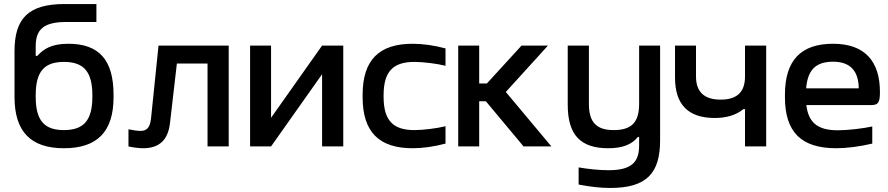

<svg xmlns="http://www.w3.org/2000/svg" viewBox="-20 -726 4402 952"><path d="M543 -244V-256C543 -431 469 -509 319 -509C236 -509 197 -484 165 -449H157V-496C157 -580 196 -617 309 -617H458V-706H300C119 -706 52 -633 52 -472V-245C52 -74 132 9 297 9C462 9 543 -73 543 -244ZM157 -247V-253C157 -370 198 -419 297 -419C396 -419 438 -370 438 -253V-247C438 -130 396 -81 297 -81C198 -81 157 -130 157 -247Z M823 -117 857 -411H1009V0H1114V-500H766L729 -140C724 -92 707 -77 677 -77C662 -77 640 -80 617 -85V0C638 5 669 9 689 9C774 9 814 -36 823 -117Z M1220 0H1324L1577 -358V0H1682V-500H1577L1324 -142V-500H1220Z M1778 -256V-244C1778 -72 1859 9 2026 9C2077 9 2132 1 2189 -14V-100C2144 -89 2077 -81 2035 -81C1928 -81 1882 -129 1882 -247V-253C1882 -371 1928 -419 2035 -419C2077 -419 2144 -411 2189 -400V-486C2132 -501 2077 -509 2026 -509C1859 -509 1778 -428 1778 -256Z M2252 -500V0H2356V-224H2389L2576 0H2714L2488 -270L2697 -500H2566L2394 -312H2356V-500Z M3253 -30V-500H3149V-211C3149 -120 3112 -81 3023 -81C2937 -81 2900 -120 2900 -211V-500H2795V-207C2795 -58 2857 9 2996 9C3068 9 3113 -10 3143 -47H3149V-4C3149 79 3110 118 2997 118C2952 118 2894 112 2849 104V189C2906 200 2956 206 3006 206C3187 206 3253 132 3253 -30Z M3779 0V-500H3674V-347C3674 -270 3635 -232 3553 -232C3472 -232 3431 -270 3431 -347V-500H3327V-341C3327 -207 3393 -141 3524 -141C3581 -141 3630 -155 3666 -185H3674V0Z M4343 -270C4343 -422 4268 -509 4111 -509C3951 -509 3872 -427 3872 -256V-244C3872 -71 3953 9 4126 9C4178 9 4241 1 4305 -14V-99C4261 -89 4183 -80 4135 -80C4036 -80 3989 -116 3978 -205H4299C4335 -205 4343 -218 4343 -270ZM3977 -288C3985 -380 4025 -420 4111 -420C4197 -420 4237 -373 4238 -288Z"/></svg>

Font: LT Wave Text Medium
Style: Regular
Weight: 500
Designer: Daniel Lyons
Version: Version 2.5 (Glyphs App)